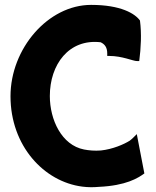

<svg xmlns="http://www.w3.org/2000/svg" viewBox="-20 -745 638 786"><path d="M353 -725C177 -725 23 -546 23 -351C23 -148 160 -1 317 19C340 22 363 22 384 20C496 15 545 -16 571 -35L540 -196L527 -183C523 -179 519 -175 511 -169C487 -154 441 -134 393 -129C368 -127 345 -129 324 -133C232 -151 184 -255 184 -352C184 -481 262 -587 392 -572C409 -564 419 -551 419 -526V-516H427C481 -516 524 -495 541 -495H550C557 -549 560 -607 553 -661C533 -689 475 -725 353 -725Z"/></svg>

Font: Bluebird
Style: SfBdNrw
Weight: 700
Designer: Jasper
Foundry: Cannot Into Space Fonts
Version: Version 0.98